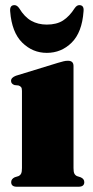

<svg xmlns="http://www.w3.org/2000/svg" viewBox="-20 -710 353 730"><path d="M259.5 -459V-71Q259.5 -57 262.5 -50.5Q265.5 -44 272.5 -40.5L286.5 -36Q300.5 -30 300.5 -17.5Q300.5 0 278.5 0H44Q22.5 0 22.5 -17.5Q22.5 -29.5 36 -36L50.5 -40.5Q57.5 -44 60.5 -50.5Q63.5 -57 63.5 -71V-364.5Q63.5 -375 60 -379Q56.5 -383 50.5 -385L35.5 -386.5Q22 -391 22 -402.5Q22 -415 40.5 -422L200 -471Q214 -475 221.8 -477Q229.5 -479 238.5 -479Q259.5 -479 259.5 -459ZM157.9 -616.5Q195.6 -616.5 219.9 -632.2Q244.2 -648 263.7 -678.5Q271.8 -690.5 281.4 -690.5Q300.4 -690.5 297.6 -666.5Q291.9 -587 252.5 -548Q213.2 -509 157.9 -509Q104.1 -509 64.5 -548Q24.9 -587 18.7 -666.5Q16.4 -690.5 34.9 -690.5Q45 -690.5 53.1 -678.5Q73.1 -645.5 98.8 -631Q124.6 -616.5 157.9 -616.5Z"/></svg>

Font: Fraunces 72pt Black
Style: Regular
Weight: 900
Version: Version 1.000;[0bf87f6ff]